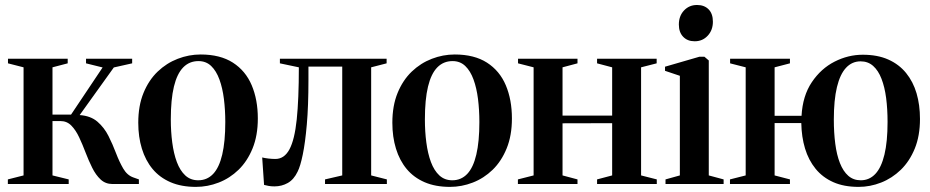

<svg xmlns="http://www.w3.org/2000/svg" viewBox="-20 -738 3730 770"><path d="M11.5 0V-18.5L74.5 -34.5V-468L12 -484V-502.5H251.5V-484L190.5 -468V-278.5H265L391.5 -467.5L325 -484V-502.5H510V-484L436.5 -467.5L299.5 -276.5Q343.5 -273.5 370.8 -250Q398 -226.5 415 -192.8Q432 -159 445.2 -124Q458.5 -89 474.2 -62Q490 -35 514.5 -26.5L537 -18.5V0H431Q403 0 383.5 -18.2Q364 -36.5 349.8 -65.2Q335.5 -94 323.2 -126.2Q311 -158.5 297.5 -187.2Q284 -216 266.2 -234.2Q248.5 -252.5 222.5 -252.5H190.5V-34.5L255.5 -18.5V0Z M534.5 -245.5Q534.5 -314 555.5 -365.2Q576.5 -416.5 612.2 -450.8Q648 -485 692.8 -502.2Q737.5 -519.5 784.5 -519.5Q863 -519.5 914 -486.8Q965 -454 989.5 -396Q1014 -338 1014 -263Q1014 -194.5 993 -143Q972 -91.5 936.8 -57.2Q901.5 -23 857 -5.8Q812.5 11.5 765.5 11.5Q707.5 11.5 664 -7.2Q620.5 -26 592 -60.2Q563.5 -94.5 549 -141.8Q534.5 -189 534.5 -245.5ZM775 -15Q810.5 -15 834.8 -40.5Q859 -66 871.2 -118Q883.5 -170 883.5 -248.5Q883.5 -297 878 -341Q872.5 -385 860 -419.2Q847.5 -453.5 827 -473.2Q806.5 -493 776 -493Q739.5 -493 714.8 -467.8Q690 -442.5 677.5 -390.8Q665 -339 665 -259Q665 -210.5 670.8 -166.5Q676.5 -122.5 689.2 -88.2Q702 -54 723 -34.5Q744 -15 775 -15Z M1080.5 9.5Q1067 9.5 1056.8 7.5Q1046.5 5.5 1039 3.5L1031.5 -106.5Q1041.5 -104 1056.5 -102.2Q1071.5 -100.5 1084.5 -100.5Q1120 -100.5 1140.8 -139Q1161.5 -177.5 1170 -258.8Q1178.5 -340 1178.5 -468L1102.5 -484V-502.5H1530.5V-484L1468.5 -468V-34.5L1531.5 -18.5V0H1283.5V-18.5L1352.5 -34.5V-471H1217V-417.5Q1217 -313.5 1210.5 -239.2Q1204 -165 1194.2 -118Q1184.5 -71 1173.5 -49.5Q1158.5 -18 1134.2 -4.2Q1110 9.5 1080.5 9.5Z M1553.5 -245.5Q1553.5 -314 1574.5 -365.2Q1595.5 -416.5 1631.2 -450.8Q1667 -485 1711.8 -502.2Q1756.5 -519.5 1803.5 -519.5Q1882 -519.5 1933 -486.8Q1984 -454 2008.5 -396Q2033 -338 2033 -263Q2033 -194.5 2012 -143Q1991 -91.5 1955.8 -57.2Q1920.5 -23 1876 -5.8Q1831.5 11.5 1784.5 11.5Q1726.5 11.5 1683 -7.2Q1639.5 -26 1611 -60.2Q1582.5 -94.5 1568 -141.8Q1553.5 -189 1553.5 -245.5ZM1794 -15Q1829.5 -15 1853.8 -40.5Q1878 -66 1890.2 -118Q1902.5 -170 1902.5 -248.5Q1902.5 -297 1897 -341Q1891.5 -385 1879 -419.2Q1866.5 -453.5 1846 -473.2Q1825.5 -493 1795 -493Q1758.5 -493 1733.8 -467.8Q1709 -442.5 1696.5 -390.8Q1684 -339 1684 -259Q1684 -210.5 1689.8 -166.5Q1695.5 -122.5 1708.2 -88.2Q1721 -54 1742 -34.5Q1763 -15 1794 -15Z M2057 0V-18.5L2120 -34.5V-468L2057.5 -484V-502.5H2296V-484L2236 -468V-274.5H2435V-468L2374.5 -484V-502.5H2613.5V-484L2551 -468V-34.5L2614 -18.5V0H2374.5V-18.5L2435 -34.5V-244L2236 -243.5V-34.5L2296 -18.5V0Z M2649 0V-18.5L2706.5 -34.5V-434L2647 -454V-470.5L2785 -510.5H2805L2822.5 -495.5V-34.5L2882 -18.5V0ZM2765.5 -572.5Q2737 -572.5 2719.8 -590.5Q2702.5 -608.5 2702.5 -639.5Q2702.5 -674 2723.2 -696Q2744 -718 2775 -718H2776Q2804.5 -718 2821.8 -700.5Q2839 -683 2839 -651Q2839 -617 2818.2 -594.8Q2797.5 -572.5 2766.5 -572.5Z M3423.5 11.5Q3364.5 11.5 3321.8 -7.5Q3279 -26.5 3250.8 -61.2Q3222.5 -96 3208.5 -142.5Q3194.5 -189 3193.5 -244.5H3086.5V-34.5L3148 -18.5V0H2907.5V-18.5L2970.5 -34.5V-468L2908 -484V-502.5H3148V-484L3086.5 -468V-273.5H3194.5Q3199 -354 3235.8 -408.5Q3272.5 -463 3327 -490.8Q3381.5 -518.5 3440 -518.5Q3499.5 -518.5 3542.5 -499.2Q3585.5 -480 3613.8 -445.2Q3642 -410.5 3655.8 -363.8Q3669.5 -317 3669.5 -261Q3669.5 -193.5 3648.8 -142.5Q3628 -91.5 3592.8 -57.2Q3557.5 -23 3513.5 -5.8Q3469.5 11.5 3423.5 11.5ZM3432 -15Q3466.5 -15 3490.5 -40.5Q3514.5 -66 3527 -118Q3539.5 -170 3539.5 -249Q3539.5 -300.5 3533.8 -344.8Q3528 -389 3515.2 -422Q3502.5 -455 3481.8 -473.5Q3461 -492 3431.5 -492Q3397 -492 3373 -466.2Q3349 -440.5 3336.5 -388.8Q3324 -337 3324 -258.5Q3324 -206 3329.8 -161.5Q3335.5 -117 3348.5 -84Q3361.5 -51 3382 -33Q3402.5 -15 3432 -15Z"/></svg>

Font: Merriweather 144pt SemiBold
Style: Regular
Weight: 600
Version: Version 2.100